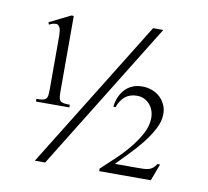

<svg xmlns="http://www.w3.org/2000/svg" viewBox="-63 -578 707 653"><g transform="rotate(10 290.0 -251.0)"><path d="M497.1 2.9H318.8V-5.9Q342.3 -27.3 367.7 -51.5Q393.1 -75.7 413.8 -101.3Q434.6 -127 448.2 -153.3Q461.9 -179.7 461.9 -206.1Q461.9 -218.8 457.8 -230.7Q453.6 -242.7 445.8 -251.7Q438 -260.7 426.8 -266.4Q415.5 -272 401.9 -272Q376.5 -272 360.4 -258.5Q344.2 -245.1 335.9 -221.2H328.1Q330.1 -239.3 336.7 -254.6Q343.3 -270 353.8 -281.5Q364.3 -293 379.4 -299.6Q394.5 -306.2 414.1 -306.2Q431.2 -306.2 446.8 -300.5Q462.4 -294.9 474.1 -284.4Q485.8 -273.9 492.9 -259Q500 -244.1 500 -226.1Q500 -200.2 485.6 -173.3Q471.2 -146.5 450.7 -120.8Q430.2 -95.2 407.2 -72Q384.3 -48.8 367.2 -30.8H445.8Q458 -30.8 467.5 -31.2Q477.1 -31.7 484.4 -33.9Q491.7 -36.1 497.8 -41Q503.9 -45.9 509.8 -55.2H519ZM132.8 5.9H97.2L415 -507.8H450.2ZM65.9 -192.9V-202.1Q79.6 -202.1 87.4 -203.6Q95.2 -205.1 99.1 -209.5Q103 -213.9 104 -221.9Q105 -230 105 -243.2V-427.7Q105 -434.1 104.2 -440.9Q103.5 -447.8 101.6 -452.9Q99.6 -458 96.2 -461.4Q92.8 -464.8 87.9 -464.8Q81.1 -464.8 75.2 -462.9Q69.3 -460.9 64 -458L61 -465.8L133.8 -502H142.1V-243.2Q142.1 -230 143.1 -221.9Q144 -213.9 147.9 -209.5Q151.9 -205.1 159.7 -203.6Q167.5 -202.1 181.2 -202.1V-192.9Z"/></g></svg>

Font: Scheherazade
Style: Regular
Weight: 400
Designer: SIL International
Foundry: SIL International
Version: Version 2.100 (build 932/914)